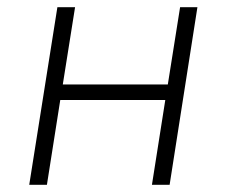

<svg xmlns="http://www.w3.org/2000/svg" viewBox="-20 -512 628 532"><path d="M61 0 139 -492H188L154 -278H445L479 -492H527L450 0H401L438 -235H147L110 0Z"/></svg>

Font: Nunito Sans 7pt SemiCondensed ExtraLight
Style: Italic
Weight: 250
Width: 4
Italic angle: -9°
Designer: Vernon Adams
Foundry: Vernon Adams
Version: Version 3.101;gftools[0.9.27]